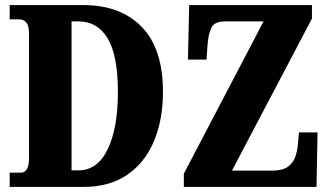

<svg xmlns="http://www.w3.org/2000/svg" viewBox="-20 -734 1306 754"><path d="M18 0V-56H62Q94 -56 94 -114V-601Q94 -633 83.5 -645.5Q73 -658 55 -658H18V-714H308Q453 -714 536.5 -628.5Q620 -543 620 -373Q620 -264 584.5 -179.5Q549 -95 479.5 -47.5Q410 0 308 0ZM288 -65Q363 -65 403 -148Q443 -231 443 -373Q443 -516 403 -583Q363 -650 288 -650H261V-65ZM702 0V-52L1015 -650H864Q822 -650 810 -625Q798 -600 795 -557L791 -500H718L723 -714H1205V-661L891 -64H1049Q1090 -64 1111 -79.5Q1132 -95 1140 -119Q1148 -143 1150 -169L1154 -214H1227L1223 0Z"/></svg>

Font: Noto Serif ExtraCondensed Black
Style: Regular
Weight: 900
Width: 2
Designer: Monotype Design Team
Foundry: Monotype Imaging Inc.
Version: Version 2.015; ttfautohint (v1.8.4.7-5d5b)